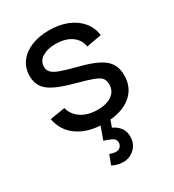

<svg xmlns="http://www.w3.org/2000/svg" viewBox="-191 -661 912 1009"><g transform="rotate(-30 265.0 -157.0)"><path d="M258.5 240.5Q240 240.5 223.8 235.8Q207.5 231 193 224L214.5 166.5Q237 174.5 251 174.5Q269 174.5 278.8 163.5Q288.5 152.5 288.5 139.5Q288.5 118 268.5 108.2Q248.5 98.5 222.5 90.5L250 14Q169.5 9 115.5 -28Q54 -70 40 -146L131 -160.5Q142 -116.5 181.5 -90.8Q221 -65 279.5 -65Q335 -65 366.5 -88Q398 -111 398 -150.5Q398 -173.5 387.5 -187.8Q377 -202 344.2 -214.5Q311.5 -227 245.5 -244.5Q174 -263.5 133 -284Q92 -304.5 74.5 -331.5Q57 -358.5 57 -397Q57 -444.5 83 -480.2Q109 -516 155.8 -535.5Q202.5 -555 264.5 -555Q326 -555 374.5 -535.5Q423 -516 452.8 -480.2Q482.5 -444.5 488 -397L397 -380.5Q390.5 -424 355.2 -449Q320 -474 264.5 -475.5Q260 -475.5 255.5 -475.5Q209 -475.5 177.8 -456Q146.5 -436.5 146.5 -401.5Q146.5 -382 158.8 -368Q171 -354 204.2 -341.5Q237.5 -329 301 -313Q372.5 -295 413.8 -273.8Q455 -252.5 472.5 -223.8Q490 -195 490 -153Q490 -75 432.5 -30Q386 6 310.5 13L296 53.5Q323.5 66.5 340 88Q356.5 109.5 356.5 142Q356.5 185 327.5 212.8Q298.5 240.5 258.5 240.5Z"/></g></svg>

Font: Cns Manrope Med
Style: Regular
Weight: 500
Designer: Mikhail Sharanda
Foundry: Mikhail Sharanda
Version: Version 4.504